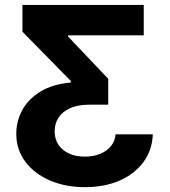

<svg xmlns="http://www.w3.org/2000/svg" viewBox="-20 -566 686 777"><path d="M324 191.4Q244.4 191.4 181.5 164.1Q118.5 136.8 82.2 88Q45.9 39.3 45.9 -25.1Q45.9 -74.6 69.5 -119.3Q93.1 -163.9 142.2 -194.6Q191.2 -225.2 266.9 -232.1V-238L70.8 -437.7V-545.9H561.7V-423H255.5V-418.2L418 -247.1V-142.3H341.3Q294.8 -142.3 263.5 -128.2Q232.2 -114.1 216.7 -89.8Q201.2 -65.4 201.2 -34.5Q201.2 -2.7 216.8 20.3Q232.4 43.2 259.9 55.6Q287.3 67.9 323.1 67.9Q357.1 67.9 384.5 57Q411.9 46 428.8 25.6Q445.6 5.2 447.7 -22.5H598.4Q596 41.7 560.5 89.8Q525 137.9 464 164.7Q403 191.4 324 191.4Z"/></svg>

Font: Inter Variable LoSnoCo
Style: Regular
Weight: 400
Designer: Rasmus Andersson
Foundry: rsms
Version: Version 4.000;git-a52131595; featfreeze: case,dlig,ss01,ss02